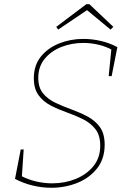

<svg xmlns="http://www.w3.org/2000/svg" viewBox="-20 -882 615 908"><path d="M222 6Q179 6 135 -4.5Q91 -15 51 -36L78 -175H92L83 -41L80 -50Q115 -32 152.5 -23.5Q190 -15 227 -15Q287 -15 338.5 -36Q390 -57 422 -96.5Q454 -136 454 -193Q454 -242 431.5 -271Q409 -300 373 -318Q337 -336 297 -350Q257 -364 221 -382.5Q185 -401 162.5 -431.5Q140 -462 140 -512Q140 -573 173 -614Q206 -655 259.5 -676.5Q313 -698 374 -698Q415 -698 456.5 -688.5Q498 -679 535 -659L508 -522H494L507 -653L514 -644Q482 -662 446 -670.5Q410 -679 374 -679Q319 -679 270.5 -660Q222 -641 191.5 -604Q161 -567 161 -514Q161 -468 183.5 -440.5Q206 -413 242 -396Q278 -379 318 -364.5Q358 -350 394 -331Q430 -312 452.5 -281Q475 -250 475 -197Q475 -131 439 -85.5Q403 -40 345.5 -17Q288 6 222 6ZM255 -742 246 -755 388 -862H403L516 -755L503 -742L388 -837H396Z"/></svg>

Font: Bitter Thin
Style: Italic
Weight: 100
Italic angle: -9°
Designer: Sol Matas, and Bitter project Authors
Foundry: Sol Matas
Version: Version 2.002